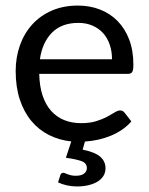

<svg xmlns="http://www.w3.org/2000/svg" viewBox="-20 -505 538 693"><path d="M208.5 118.7Q211.4 118.7 215.1 120.4Q218.8 122.1 224.1 124Q229.5 126 236.6 127.7Q243.7 129.4 253.9 129.4Q273.4 129.4 283.4 121.6Q293.5 113.8 293.5 101.6Q293.5 83.5 273.7 76.4Q253.9 69.3 217.8 64.5L237.3 5.4Q193.4 1 156.5 -17.8Q119.6 -36.6 93 -68.6Q66.4 -100.6 51.5 -145.8Q36.6 -190.9 36.6 -248.5Q36.6 -298.3 52 -341.6Q67.4 -384.8 96.4 -416.7Q125.5 -448.7 167.2 -466.8Q209 -484.9 261.2 -484.9Q304.2 -484.9 340.8 -470.7Q377.4 -456.5 404.3 -429.2Q431.2 -401.9 446.3 -362.3Q461.4 -322.8 461.4 -271.5Q461.4 -251.5 457 -244.9Q452.6 -238.3 440.9 -238.3H121.6Q122.6 -193.4 133.8 -159.9Q145 -126.5 164.8 -104.5Q184.6 -82.5 211.9 -71.5Q239.3 -60.5 272.9 -60.5Q304.2 -60.5 327.1 -67.6Q350.1 -74.7 366.5 -83.5Q382.8 -92.3 394 -99.4Q405.3 -106.4 413.6 -106.4Q418.9 -106.4 422.9 -104.2Q426.8 -102.1 429.7 -98.1L454.1 -66.9Q439.5 -49.8 420.4 -36.9Q401.4 -23.9 379.4 -14.9Q357.4 -5.9 333.7 -0.7Q310.1 4.4 286.6 5.9L278.3 35.2Q322.3 43.9 341.6 60.5Q360.8 77.1 360.8 102.5Q360.8 117.7 353.3 129.9Q345.7 142.1 332.3 150.4Q318.8 158.7 299.8 163.3Q280.8 168 258.3 168Q239.3 168 221.7 164.1Q204.1 160.2 189.5 153.3L197.8 127Q200.7 118.7 208.5 118.7ZM262.7 -422.4Q202.6 -422.4 167.7 -387.2Q132.8 -352.1 124 -291H384.3Q384.3 -319.8 376 -344Q367.7 -368.2 352.1 -385.5Q336.4 -402.8 313.7 -412.6Q291 -422.4 262.7 -422.4Z"/></svg>

Font: Carlito
Style: Regular
Weight: 400
Designer: Lukasz Dziedzic
Foundry: tyPoland Lukasz Dziedzic
Version: Version 1.103; Beta1; all basic design good, some composites